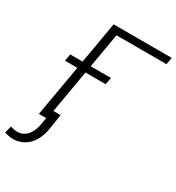

<svg xmlns="http://www.w3.org/2000/svg" viewBox="-264 -842 1091 1188"><g transform="rotate(30 281.0 -248.0)"><path d="M602.5 -661.1H245.6L130.9 0H72.8L196.3 -710.9H611.3ZM338.9 -365.7H47.9L56.6 -415.5H348.1ZM192.9 -60.5 176.8 43Q171.9 77.6 158.9 109.1Q146 140.6 124.8 164.3Q103.5 188 74 201.7Q44.4 215.3 6.3 214.8Q-8.3 214.4 -22.2 211.2Q-36.1 208 -50.3 204.1L-37.6 154.3Q-26.4 158.2 -14.6 160.4Q-2.9 162.6 9.3 163.1Q34.7 163.6 53.5 153.1Q72.3 142.6 85.4 125.7Q98.6 108.9 106.4 87.2Q114.3 65.4 117.7 43.5L134.8 -60.5Z"/></g></svg>

Font: Roboto Mono Light
Style: Italic
Weight: 300
Designer: Google
Version: Version 2.000985; 2015; ttfautohint (v1.3)